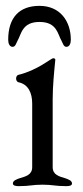

<svg xmlns="http://www.w3.org/2000/svg" viewBox="-20 -633 285 656"><path d="M40 -494C53 -516 55 -558 115 -558C175 -558 177 -516 190 -494C195 -485 197 -473 207 -473C217 -473 222 -484 222 -497C222 -561 185 -613 115 -613C45 -613 8 -572 8 -497C8 -484 13 -473 23 -473C33 -473 35 -485 40 -494ZM162 -434C154 -434 109 -393 42 -377C38 -376 35 -370 35 -365C35 -359 38 -353 43 -352C77 -345 90 -315 90 -279V-62C90 -35 67 -30 47 -24C36 -20 24 -16 24 -6C24 2 36 3 44 3C83 3 90 -2 125 -2C160 -2 168 3 206 3C215 3 226 2 226 -6C226 -16 214 -20 203 -24C183 -30 160 -35 160 -62V-294C160 -339 165 -388 169 -429C169 -432 166 -434 162 -434Z"/></svg>

Font: EB Garamond 12
Style: Regular
Weight: 400
Version: Version 0.016+